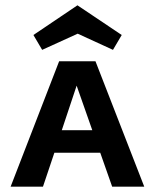

<svg xmlns="http://www.w3.org/2000/svg" viewBox="-20 -704 584 724"><path d="M139 -516 106 -572 272 -684 439 -572 406 -516 273 -577ZM358 -128H185L142 0H20L203 -473H340L524 0H403ZM328 -213 269 -381 213 -213Z"/></svg>

Font: Ysabeau SC
Style: Bold
Weight: 700
Designer: Christian Thalmann (Catharsis Fonts)
Version: Version 0.003